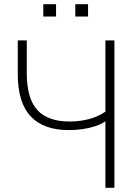

<svg xmlns="http://www.w3.org/2000/svg" viewBox="-20 -898 665 918"><path d="M484 0V-318Q464 -304 435 -294.5Q406 -285 373.5 -280.5Q341 -276 309 -276Q188 -276 126.5 -342Q65 -408 65 -543V-705H108V-549Q108 -427 158.5 -372Q209 -317 313 -317Q359 -317 403 -328Q447 -339 484 -364V-705H527V0ZM340 -819V-878H401V-819ZM187 -819V-878H248V-819Z"/></svg>

Font: Nunito Sans 10pt SemiCondensed ExtraLight
Style: Regular
Weight: 250
Width: 4
Designer: Vernon Adams
Foundry: Vernon Adams
Version: Version 3.101;gftools[0.9.27]